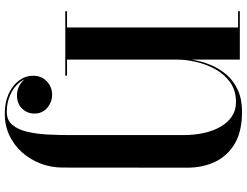

<svg xmlns="http://www.w3.org/2000/svg" viewBox="-138 -662 1060 825"><g transform="rotate(90 392.5 -250.0)"><path d="M469 260Q421 260 384.2 243.5Q347.5 227 326.8 199.2Q306 171.5 306 138.5Q306 102 330 79.2Q354 56.5 388 56.5Q408 56.5 426.5 65.8Q445 75 456.8 92Q468.5 109 468.5 133Q468.5 163 447.5 185.2Q426.5 207.5 390 207.5Q368 207.5 349.2 197.5Q330.5 187.5 318.8 171.8Q307 156 307 138.5H314Q314 170.5 334.2 196Q354.5 221.5 388 236.5Q421.5 251.5 461 251.5Q497 251.5 517.2 227.2Q537.5 203 546.8 163.2Q556 123.5 558.5 75.5Q561 27.5 561 -20V-506Q561 -553.5 552 -594.8Q543 -636 525 -667.2Q507 -698.5 480.5 -716Q454 -733.5 419.5 -733.5Q370 -733.5 335.2 -709.2Q300.5 -685 278.8 -646.2Q257 -607.5 246.8 -563.2Q236.5 -519 236.5 -478H231Q231 -510.5 237.5 -548.2Q244 -586 259 -623.2Q274 -660.5 300.2 -691.5Q326.5 -722.5 366.2 -741Q406 -759.5 461 -759.5Q545 -759.5 597.8 -728.2Q650.5 -697 675.8 -643.8Q701 -590.5 701 -524.5L700.5 11.5Q700.5 60 683.8 104.8Q667 149.5 636.2 184.5Q605.5 219.5 563.2 239.8Q521 260 469 260ZM28.5 0V-7.5H305.5V0ZM98.5 0V-742.5H28.5V-750H236.5V0Z"/></g></svg>

Font: Bodoni Moda 28pt
Style: Bold
Weight: 700
Designer: Owen Earl
Foundry: indestructible type
Version: Version 2.005